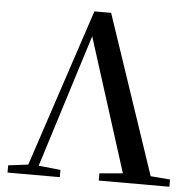

<svg xmlns="http://www.w3.org/2000/svg" viewBox="-53 -792 840 845"><g transform="rotate(5 367.5 -370.0)"><path d="M11 0V-32L99 -43L330 -740H404L640 -39L726 -32V0H414V-32L517 -41L330 -630L145 -42L242 -32V0Z"/></g></svg>

Font: Early Summer Mincho SemiBold
Style: Regular
Weight: 600
Designer: GuiWonder
Version: Version 1.002